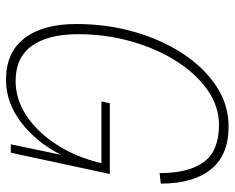

<svg xmlns="http://www.w3.org/2000/svg" viewBox="-91 -675 782 640"><g transform="rotate(90 300.0 -355.0)"><path d="M246 16Q155 16 107.5 -45.5Q60 -107 60 -218Q60 -319 86 -410.5Q112 -502 158.5 -573Q205 -644 267 -685Q329 -726 402 -726Q497 -726 544.5 -667Q592 -608 592 -500L557 -496Q557 -594 519.5 -644Q482 -694 396 -694Q335 -694 280.5 -656Q226 -618 184 -552Q142 -486 118 -401.5Q94 -317 94 -224Q94 -124 133 -70Q172 -16 250 -16Q311 -16 366 -52.5Q421 -89 462.5 -153.5Q504 -218 524 -302H318L324 -330H560L489 0H461L496 -167Q454 -85 388 -34.5Q322 16 246 16Z"/></g></svg>

Font: Geist Mono Thin
Style: Italic
Weight: 100
Italic angle: -12°
Monospace: yes
Designer: Basement.studio, Andrés Briganti, Mateo Zaragoza
Foundry: Basement.studio, Vercel, Andrés Briganti, Guido Ferreyra, Mateo Zaragoza
Version: Version 1.500; ttfautohint (v1.8.4.7-5d5b)